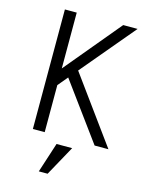

<svg xmlns="http://www.w3.org/2000/svg" viewBox="-127 -726 762 1009"><g transform="rotate(15 254.5 -221.5)"><path d="M162.1 0V-255.9L207 -309.6L433.6 0H508.8L248 -358.4L493.2 -650.4H415L162.1 -346.7V-650.4H97.7V0ZM238.3 43.9H323.2L233.4 207H185.5Z"/></g></svg>

Font: Lohit Devanagari
Style: Regular
Weight: 400
Version: 2.95.4